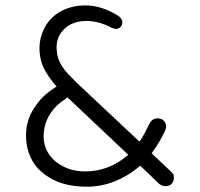

<svg xmlns="http://www.w3.org/2000/svg" viewBox="-20 -703 755 724"><path d="M308.6 1Q361.3 1 411.1 -18.6Q460.9 -38.1 502.9 -73.2L508.8 -78.1L580.1 -9.8Q590.8 -1 604.5 -1Q618.2 -1 627 -9.8Q635.7 -18.6 635.7 -32.2Q635.7 -41 633.8 -45.9Q626 -54.7 623 -57.6L551.8 -125L556.6 -131.8Q584 -169.9 602.5 -210Q606.4 -219.7 606.4 -225.6Q606.4 -242.2 592.8 -252Q585 -256.8 574.2 -256.8Q560.5 -256.8 550.8 -247.1Q546.9 -243.2 543.9 -237.3Q521.5 -191.4 511.7 -177.7L505.9 -168.9Q276.4 -384.8 268.6 -391.6Q245.1 -415 233.4 -427.7Q213.9 -450.2 204.1 -471.7Q193.4 -494.1 193.4 -525.4Q193.4 -566.4 224.1 -595.2Q254.9 -624 306.6 -624Q352.5 -624 402.3 -597.7Q414.1 -593.8 416 -593.8Q426.8 -593.8 434.1 -601.1Q441.4 -608.4 441.4 -619.1Q441.4 -628.9 432.6 -637.7Q430.7 -639.6 428.7 -641.6Q364.3 -682.6 302.7 -682.6Q251 -682.6 210.9 -661.1Q170.9 -639.6 149.9 -601.6Q128.9 -563.5 128.9 -520.5Q128.9 -482.4 142.6 -451.7Q156.2 -420.9 186.5 -384.8L193.4 -377Q172.9 -363.3 162.1 -355Q151.4 -346.7 141.6 -336.9Q123 -318.4 108.4 -294.9Q78.1 -250 78.1 -191.4Q78.1 -139.6 102.5 -95.7Q127 -53.7 178.7 -26.4Q230.5 1 308.6 1ZM300.8 -56.6Q243.2 -56.6 199.2 -86.9Q178.7 -100.6 165 -121.1Q144.5 -151.4 144.5 -188.5Q144.5 -254.9 194.3 -304.7Q210 -319.3 228.5 -331.1L234.4 -335.9L463.9 -119.1L455.1 -112.3Q386.7 -56.6 300.8 -56.6Z"/></svg>

Font: FakePearl
Style: ExtraLight
Weight: 300
Version: Version 1.2